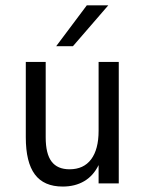

<svg xmlns="http://www.w3.org/2000/svg" viewBox="-20 -684 540 716"><path d="M76.2 -171.9V-453.1H150.4V-171.9Q150.4 -110.4 172.4 -81.5Q194.3 -52.7 239.3 -52.7Q292 -52.7 319.8 -89.8Q347.7 -127 347.7 -196.3V-453.1H422.9V0H347.7V-68.4Q328.1 -28.3 293.9 -8.3Q259.8 11.7 213.9 11.7Q143.6 11.7 109.9 -33.7Q76.2 -79.1 76.2 -171.9ZM303.7 -664.1H383.8L252 -511.7H189.5Z"/></svg>

Font: BabelStone Marchen
Style: Regular
Weight: 400
Designer: Andrew West
Foundry: Andrew West
Version: Version 9.003 2021-11-11